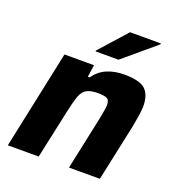

<svg xmlns="http://www.w3.org/2000/svg" viewBox="-131 -828 864 935"><g transform="rotate(20 301.5 -360.5)"><path d="M13 0 121 -510H274L265 -447H274Q301 -485 340.5 -501.5Q380 -518 428 -518Q510 -518 539 -490Q568 -462 568 -404Q568 -385 563.5 -355.5Q559 -326 553 -295L490 0H330L387 -268Q392 -294 396 -315.5Q400 -337 400 -349Q400 -375 386 -382Q372 -389 339 -389Q300 -389 280 -377Q260 -365 250 -337.5Q240 -310 230 -264L173 0ZM258 -576 259 -581 384 -721H544L543 -716L377 -576Z"/></g></svg>

Font: Saira
Style: Bold Italic
Weight: 700
Italic angle: -12°
Designer: Hector Gatti with collaboration of the Omnibus-Type team
Foundry: Omnibus-Type
Version: Version 1.100; ttfautohint (v1.8.3)